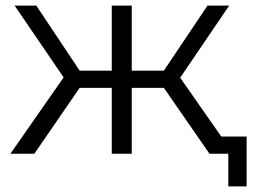

<svg xmlns="http://www.w3.org/2000/svg" viewBox="-20 -546 902 682"><path d="M766 -61H856V116H791V0H724L562 -234H448V0H377V-234H263L102 0H17L206 -271L32 -526H109L263 -295H377V-526H448V-295H562L717 -526H794L620 -270Z"/></svg>

Font: Montserrat Alternates
Style: Regular
Weight: 400
Designer: Julieta Ulanovsky
Foundry: Julieta Ulanovsky
Version: Version 7.200;PS 007.200;hotconv 1.0.88;makeotf.lib2.5.64775